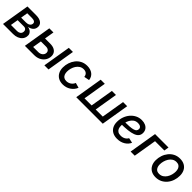

<svg xmlns="http://www.w3.org/2000/svg" viewBox="408 -2040 3535 3535"><g transform="rotate(45 2175.5 -273.0)"><path d="M27.3 0 117.7 -545.9H343.8Q437 -545.9 484.6 -506.1Q532.2 -466.3 520.5 -399.4Q513.2 -352.5 478.3 -324.5Q443.4 -296.4 389.6 -286.1Q426.3 -282.2 454.3 -264.2Q482.4 -246.1 496.1 -216.6Q509.8 -187 502.9 -147.5Q496.1 -103.5 467.5 -70.3Q439 -37.1 393.3 -18.6Q347.7 0 288.1 0ZM143.6 -90.3H303.2Q339.4 -90.3 365.5 -107.9Q391.6 -125.5 397.5 -158.7Q403.3 -195.3 385.5 -217.5Q367.7 -239.7 327.6 -239.7H168.5ZM181.2 -318.4H307.1Q350.6 -318.4 379.4 -336.7Q408.2 -355 413.6 -388.2Q418.5 -419.9 395.5 -437.3Q372.6 -454.6 328.6 -454.6H203.6Z M737.3 -358.4H896Q963.4 -358.4 1006.3 -335.7Q1049.3 -313 1067.1 -272.9Q1085 -232.9 1076.2 -180.2Q1067.9 -128.4 1036.1 -87.6Q1004.4 -46.9 953.9 -23.4Q903.3 0 836.4 0H596.7L687 -545.9H794.4L719.2 -92.8H852.1Q898.4 -92.8 930.7 -116.7Q962.9 -140.6 968.8 -177.2Q975.1 -216.3 950.9 -241Q926.8 -265.6 880.4 -265.6H721.2ZM1104.5 0 1194.8 -545.9H1302.2L1211.9 0Z M1590.8 11.2Q1522.5 11.2 1473.6 -16.6Q1424.8 -44.4 1398.4 -95.2Q1372.1 -146 1372.1 -213.9Q1372.1 -278.3 1392.3 -338.9Q1412.6 -399.4 1450.9 -447.8Q1489.3 -496.1 1544.7 -524.4Q1600.1 -552.7 1671.4 -552.7Q1714.8 -552.7 1751.2 -541.5Q1787.6 -530.3 1814.7 -509Q1841.8 -487.8 1858.2 -457.5Q1874.5 -427.2 1878.4 -389.6L1774.4 -369.1Q1772.5 -390.1 1764.9 -407.2Q1757.3 -424.3 1744.1 -436.5Q1731 -448.7 1712.6 -455.3Q1694.3 -461.9 1669.4 -461.9Q1622.6 -461.9 1587.2 -439.2Q1551.8 -416.5 1527.8 -379.6Q1503.9 -342.8 1491.9 -299.1Q1480 -255.4 1480 -212.9Q1480 -175.3 1491.7 -144.8Q1503.4 -114.3 1528.6 -96.9Q1553.7 -79.6 1593.3 -79.6Q1619.6 -79.6 1643.1 -86.9Q1666.5 -94.2 1686 -107.7Q1705.6 -121.1 1720.2 -139.6Q1734.9 -158.2 1743.7 -180.2L1841.8 -152.3Q1826.2 -113.8 1800.8 -83.7Q1775.4 -53.7 1742.9 -32.5Q1710.4 -11.2 1671.9 0Q1633.3 11.2 1590.8 11.2Z M2024.4 -545.9H2131.8L2056.6 -92.8H2241.7L2316.9 -545.9H2422.4L2347.2 -92.8H2532.2L2607.4 -545.9H2714.8L2624.5 0H1934.1Z M3006.3 11.7Q2937 11.7 2887.5 -14.6Q2837.9 -41 2811 -90.6Q2784.2 -140.1 2784.2 -209.5Q2784.2 -280.3 2807.1 -343Q2830.1 -405.8 2871.3 -453.9Q2912.6 -502 2967.8 -529.3Q3022.9 -556.6 3087.4 -556.6Q3142.1 -556.6 3183.3 -538.1Q3224.6 -519.5 3247.6 -485.4Q3270.5 -451.2 3270.5 -404.3Q3270.5 -356.9 3244.9 -324.2Q3219.2 -291.5 3166.7 -271.7Q3114.3 -252 3033.9 -243.2Q2953.6 -234.4 2844.7 -234.4L2857.9 -308.1Q2948.2 -308.1 3008.3 -312.7Q3068.4 -317.4 3103 -328.1Q3137.7 -338.9 3152.1 -357.2Q3166.5 -375.5 3166.5 -403.3Q3166.5 -432.6 3142.1 -450.2Q3117.7 -467.8 3076.7 -467.8Q3023.9 -467.8 2987.8 -441.9Q2951.7 -416 2929.7 -375.5Q2907.7 -335 2897.7 -290.5Q2887.7 -246.1 2887.7 -209Q2887.7 -171.9 2899.7 -141.8Q2911.6 -111.8 2939.2 -94.2Q2966.8 -76.7 3013.2 -76.7Q3062 -76.7 3099.9 -97.7Q3137.7 -118.7 3156.2 -154.8L3254.4 -133.8Q3225.6 -66.9 3158.9 -27.6Q3092.3 11.7 3006.3 11.7Z M3790.5 -545.9 3775.4 -453.1H3532.7L3457.5 0H3350.1L3440.4 -545.9Z M4007.3 11.2Q3938.5 11.2 3889.6 -16.6Q3840.8 -44.4 3814.7 -95Q3788.6 -145.5 3788.6 -213.4Q3788.6 -278.3 3809.1 -339.1Q3829.6 -399.9 3868.4 -448.2Q3907.2 -496.6 3962.6 -524.7Q4018.1 -552.7 4087.9 -552.7Q4156.2 -552.7 4205.6 -525.1Q4254.9 -497.6 4281 -446.8Q4307.1 -396 4307.1 -327.6Q4307.1 -261.7 4286.6 -200.9Q4266.1 -140.1 4226.8 -92.3Q4187.5 -44.4 4132.1 -16.6Q4076.7 11.2 4007.3 11.2ZM4010.3 -79.6Q4057.6 -79.6 4093 -102.5Q4128.4 -125.5 4152.1 -162.4Q4175.8 -199.2 4187.5 -242.9Q4199.2 -286.6 4199.2 -327.6Q4199.2 -366.2 4187.3 -396.5Q4175.3 -426.8 4149.9 -444.3Q4124.5 -461.9 4084.5 -461.9Q4037.6 -461.9 4002.4 -439.2Q3967.3 -416.5 3943.6 -379.2Q3919.9 -341.8 3908 -298.3Q3896 -254.9 3896 -212.9Q3896 -155.8 3923.3 -117.7Q3950.7 -79.6 4010.3 -79.6Z"/></g></svg>

Font: Inter Medium
Style: Italic
Weight: 500
Italic angle: -9.3988°
Designer: Rasmus Andersson
Foundry: rsms
Version: Version 4.001;git-66647c0bb